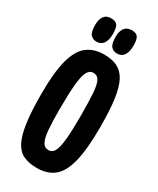

<svg xmlns="http://www.w3.org/2000/svg" viewBox="-227 -969 864 1047"><g transform="rotate(30 204.5 -445.0)"><path d="M200 10Q151 10 116.5 -5.5Q82 -21 61 -61Q40 -101 30 -172Q20 -243 20 -354Q20 -490 41 -567.5Q62 -645 104.5 -677.5Q147 -710 211 -710Q260 -710 294 -693.5Q328 -677 349 -637.5Q370 -598 379.5 -530Q389 -462 389 -358Q389 -217 369 -137Q349 -57 307.5 -23.5Q266 10 200 10ZM206 -106Q231 -106 243.5 -131Q256 -156 261 -211Q266 -266 266 -354Q266 -441 262.5 -494Q259 -547 247 -570.5Q235 -594 209 -594Q185 -594 172 -568.5Q159 -543 153.5 -485Q148 -427 148 -329Q148 -251 152 -202Q156 -153 168.5 -129.5Q181 -106 206 -106ZM137 -749Q114 -749 100 -765Q86 -781 86 -826Q86 -859 100 -879.5Q114 -900 144 -900Q173 -900 184 -884.5Q195 -869 195 -831Q195 -792 180.5 -770.5Q166 -749 137 -749ZM267 -749Q243 -749 229 -765Q215 -781 215 -826Q215 -859 229.5 -879.5Q244 -900 274 -900Q303 -900 313.5 -884.5Q324 -869 324 -831Q324 -792 309.5 -770.5Q295 -749 267 -749Z"/></g></svg>

Font: Yanone Kaffeesatz ExtraLight
Style: Regular
Weight: 200
Designer: Yanone (Cyrillic: Daniel Pouzeot, Huerta Tipografica, and Cyreal)
Foundry: Yanone
Version: Version 2.003